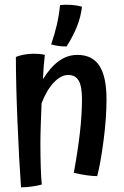

<svg xmlns="http://www.w3.org/2000/svg" viewBox="-20 -765 533 822"><path d="M153 -151Q153 -98 154.5 -49.5Q156 -1 159 25Q142 30 117 33.5Q92 37 70 37Q62 -72 55 -239.5Q48 -407 48 -521Q61 -527 82 -531Q103 -535 124 -535Q137 -535 149 -534Q161 -533 172 -530Q169 -506 167 -479.5Q165 -453 164 -426Q196 -478 232.5 -504Q269 -530 311 -530Q375 -530 405.5 -483.5Q436 -437 436 -339Q436 -259 423 -160.5Q410 -62 396 -11Q377 -11 352 -14.5Q327 -18 296 -25Q314 -124 322.5 -200.5Q331 -277 331 -340Q331 -395 317 -419.5Q303 -444 272 -444Q241 -444 210.5 -412Q180 -380 158 -323Q156 -273 154.5 -229.5Q153 -186 153 -151ZM331 -736Q326 -693 309.5 -651.5Q293 -610 265 -566Q248 -566 232 -568Q216 -570 199 -575Q214 -618 223.5 -659.5Q233 -701 237 -743Q261 -746 287 -744Q313 -742 331 -736Z"/></svg>

Font: Atma Medium
Style: Regular
Weight: 500
Designer: Gregori Vincens, Jeremie Hornus, Riccardo Olocco, Yoann Minet.
Foundry: black foundry
Version: Version 1.101;PS 1.100;hotconv 1.0.86;makeotf.lib2.5.63406